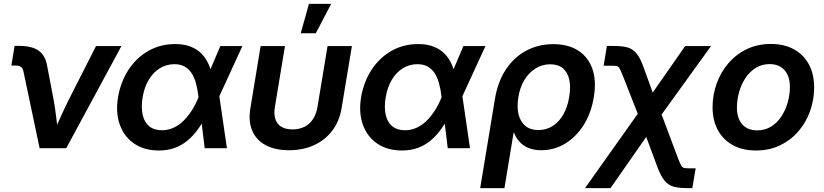

<svg xmlns="http://www.w3.org/2000/svg" viewBox="-20 -758 4214 982"><path d="M182.6 0 100.1 -392.1Q96.7 -408.7 87.2 -415.8Q77.6 -422.9 59.1 -422.9H38.1L54.7 -523.4H77.1Q143.6 -523.4 178 -498.8Q212.4 -474.1 221.2 -420.4L254.4 -247.6Q262.2 -202.6 267.6 -157.5Q272.9 -112.3 278.8 -67.4H248.5Q269 -112.8 289.1 -157.7Q309.1 -202.6 331.5 -247.6L471.2 -522.5H601.1L318.8 0Z M792.5 11.7Q718.3 11.7 666.7 -23.2Q615.2 -58.1 593 -119.6Q570.8 -181.2 583.5 -260.3Q597.2 -339.8 637.5 -401.4Q677.7 -462.9 739 -497.8Q800.3 -532.7 876 -532.7Q920.4 -532.7 953.6 -520Q986.8 -507.3 1009.8 -484.4Q1032.7 -461.4 1046.6 -430.2Q1060.5 -398.9 1066.4 -361.3H1097.2L1101.1 -271L1140.6 0H1026.9L995.1 -262.7Q990.7 -301.3 982.2 -332.3Q973.6 -363.3 959.2 -384.8Q944.8 -406.2 923.6 -418Q902.3 -429.7 872.1 -429.7Q831.1 -429.7 797.4 -408.9Q763.7 -388.2 741 -350.3Q718.3 -312.5 709.5 -260.7Q701.2 -209.5 709.5 -171.4Q717.8 -133.3 742.9 -112.5Q768.1 -91.8 808.1 -91.8Q838.9 -91.8 866.2 -104Q893.6 -116.2 917 -138.7Q940.4 -161.1 960.2 -191.9Q980 -222.7 995.1 -259.8L1106.9 -522.5H1219.7L1099.1 -259.8L1063.5 -164.1H1033.2Q1013.7 -125.5 990 -93.5Q966.3 -61.5 937.5 -37.8Q908.7 -14.2 872.8 -1.2Q836.9 11.7 792.5 11.7Z M1458 10.3Q1386.2 10.3 1338.1 -15.9Q1290 -42 1269.8 -90.3Q1249.5 -138.7 1260.7 -205.1L1313 -522.5H1437.5L1386.2 -212.4Q1379.9 -175.3 1388.4 -149.2Q1397 -123 1418.9 -109.6Q1440.9 -96.2 1476.1 -96.2Q1510.7 -96.2 1537.4 -109.6Q1564 -123 1581.1 -149.2Q1598.1 -175.3 1604 -212.4L1655.3 -522.5H1779.8L1727.1 -205.1Q1716.3 -138.7 1679.9 -90.3Q1643.6 -42 1587.2 -15.9Q1530.8 10.3 1458 10.3ZM1518.1 -587.9 1560.1 -738.3H1673.8L1595.2 -587.9Z M2035.6 11.7Q1961.4 11.7 1909.9 -23.2Q1858.4 -58.1 1836.2 -119.6Q1814 -181.2 1826.7 -260.3Q1840.3 -339.8 1880.6 -401.4Q1920.9 -462.9 1982.2 -497.8Q2043.5 -532.7 2119.1 -532.7Q2163.6 -532.7 2196.8 -520Q2230 -507.3 2252.9 -484.4Q2275.9 -461.4 2289.8 -430.2Q2303.7 -398.9 2309.6 -361.3H2340.3L2344.2 -271L2383.8 0H2270L2238.3 -262.7Q2233.9 -301.3 2225.3 -332.3Q2216.8 -363.3 2202.4 -384.8Q2188 -406.2 2166.7 -418Q2145.5 -429.7 2115.2 -429.7Q2074.2 -429.7 2040.5 -408.9Q2006.8 -388.2 1984.1 -350.3Q1961.4 -312.5 1952.6 -260.7Q1944.3 -209.5 1952.6 -171.4Q1960.9 -133.3 1986.1 -112.5Q2011.2 -91.8 2051.3 -91.8Q2082 -91.8 2109.4 -104Q2136.7 -116.2 2160.2 -138.7Q2183.6 -161.1 2203.4 -191.9Q2223.1 -222.7 2238.3 -259.8L2350.1 -522.5H2462.9L2342.3 -259.8L2306.6 -164.1H2276.4Q2256.8 -125.5 2233.2 -93.5Q2209.5 -61.5 2180.7 -37.8Q2151.9 -14.2 2116 -1.2Q2080.1 11.7 2035.6 11.7Z M2436 204.1 2511.2 -251Q2525.9 -340.3 2567.6 -403.1Q2609.4 -465.8 2671.6 -499Q2733.9 -532.2 2809.6 -532.2Q2885.3 -532.2 2936.5 -499.8Q2987.8 -467.3 3009.5 -406.7Q3031.2 -346.2 3017.1 -261.2Q3003.9 -179.7 2965.3 -118.7Q2926.8 -57.6 2870.8 -23.7Q2814.9 10.3 2748.5 10.3Q2711.4 10.3 2683.8 -1Q2656.2 -12.2 2637.7 -32.5Q2619.1 -52.7 2608.9 -79.6H2606.9L2560.1 204.1ZM2733.4 -92.8Q2773.9 -92.8 2806.6 -113.5Q2839.4 -134.3 2861.1 -172.4Q2882.8 -210.4 2891.1 -261.7Q2899.9 -313 2891.6 -350.6Q2883.3 -388.2 2858.9 -408.7Q2834.5 -429.2 2793.9 -429.2Q2753.9 -429.2 2720 -408.4Q2686 -387.7 2662.8 -350.1Q2639.6 -312.5 2631.3 -261.7Q2623 -210.4 2632.3 -172.6Q2641.6 -134.8 2667.5 -113.8Q2693.4 -92.8 2733.4 -92.8Z M2972.2 204.1 3284.7 -236.3H3339.8L3447.3 50.3Q3457.5 76.2 3463.4 87.4Q3469.2 98.6 3478.3 100.8Q3487.3 103 3506.8 103H3538.1L3521 204.1H3493.7Q3453.6 204.1 3426.5 197Q3399.4 189.9 3380.1 167.5Q3360.8 145 3343.3 98.6L3285.2 -57.6L3102.5 204.1ZM3264.2 -119.6 3166.5 -368.2Q3155.8 -394.5 3149.9 -406Q3144 -417.5 3135.3 -419.7Q3126.5 -421.9 3106.9 -421.9H3067.4L3084 -522.9H3120.1Q3160.6 -522.9 3187.7 -515.9Q3214.8 -508.8 3234.4 -486.1Q3253.9 -463.4 3270.5 -417L3318.4 -284.7L3484.4 -522.5H3616.7L3325.7 -119.6Z M3846.2 11.7Q3777.3 11.7 3727.8 -15.9Q3678.2 -43.5 3651.4 -93Q3624.5 -142.6 3624.5 -209Q3624.5 -273.4 3645.8 -331.8Q3667 -390.1 3706.3 -435.5Q3745.6 -481 3800.5 -507.1Q3855.5 -533.2 3922.4 -533.2Q3991.2 -533.2 4041 -505.6Q4090.8 -478 4117.4 -428.2Q4144 -378.4 4144 -311Q4144 -248 4123.3 -189.9Q4102.5 -131.8 4063.5 -86.4Q4024.4 -41 3969.5 -14.6Q3914.6 11.7 3846.2 11.7ZM3852.1 -91.3Q3893.6 -91.3 3925 -111.3Q3956.5 -131.3 3977.5 -164.1Q3998.5 -196.8 4009.3 -235.8Q4020 -274.9 4020 -313Q4020 -349.6 4007.8 -375.7Q3995.6 -401.9 3972.4 -416Q3949.2 -430.2 3916.5 -430.2Q3876 -430.2 3844.7 -410.4Q3813.5 -390.6 3792.2 -358.2Q3771 -325.7 3760 -286.1Q3749 -246.6 3749 -207.5Q3749 -153.3 3776.1 -122.3Q3803.2 -91.3 3852.1 -91.3Z"/></svg>

Font: Inter 28pt SemiBold
Style: Italic
Weight: 600
Italic angle: -9.3988°
Designer: Rasmus Andersson
Foundry: rsms
Version: Version 4.001;git-66647c0bb